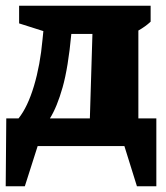

<svg xmlns="http://www.w3.org/2000/svg" viewBox="-32 -512 581 673"><path d="M-12 141 -10 -97H33Q65 -137 87 -210.5Q109 -284 117 -373L120 -403L35 -430V-492H496V-436Q478 -419 453 -405V-97H516V141H448L404 0H100L55 141ZM218 -393Q207 -275 187.5 -206Q168 -137 143 -97H283L292 -393Z"/></svg>

Font: Piazzolla ExtraBold
Style: Regular
Weight: 800
Designer: Juan Pablo del Peral
Foundry: Huerta Tipografica
Version: Version 1.330